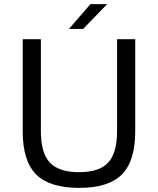

<svg xmlns="http://www.w3.org/2000/svg" viewBox="-20 -890 765 930"><path d="M90 -254V-700H178V-254Q178 -149 221.5 -102.5Q265 -56 363 -56Q461 -56 504 -102.5Q547 -149 547 -254V-700H635V-254Q635 -110 570.5 -45Q506 20 363 20Q220 20 155 -45Q90 -110 90 -254ZM314 -750 418 -870H499L383 -750Z"/></svg>

Font: Fivo Sans
Style: Regular
Weight: 400
Designer: Alexander Slobzheninov
Foundry: Alexander Slobzheninov
Version: 1.0